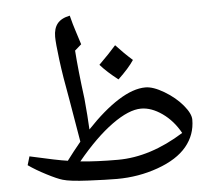

<svg xmlns="http://www.w3.org/2000/svg" viewBox="-54 -840 1014 909"><g transform="rotate(-5 452.5 -385.0)"><path d="M465.8 9.8Q417 9.8 329.6 5.6Q242.2 1.5 209 -8.8Q183.6 -16.1 134.8 -41.3Q85.9 -66.4 49.8 -91.8L62 -132.8Q194.8 -102.5 241.2 -96.2Q270.5 -135.7 308.1 -181.2L273.9 -382.8Q252.4 -498 242.4 -577.4Q232.4 -656.7 232.4 -686Q232.4 -725.6 250.7 -748.5Q269 -771.5 310.1 -779.8Q321.3 -735.4 331.1 -706.1L352.1 -640.1L320.8 -612.8Q327.1 -521.5 345.2 -381.8Q353 -298.8 356 -234.9Q436 -319.8 507.6 -365Q579.1 -410.2 637.2 -410.2Q673.8 -410.2 725.6 -379.4Q777.3 -348.6 811.3 -308.1Q845.2 -267.6 845.2 -238.8Q845.2 -167 799.6 -111.8Q753.9 -56.6 661.1 -23.4Q568.4 9.8 465.8 9.8ZM607.9 -312Q549.8 -312 469.2 -253.9Q388.7 -195.8 299.8 -87.9Q377 -80.1 478 -80.1Q631.8 -80.1 792 -180.2Q758.8 -240.2 707.8 -276.1Q656.7 -312 607.9 -312ZM589.8 -544.9Q564.9 -507.3 513.7 -459Q461.4 -499.5 429.7 -535.6Q479.5 -584.5 511.7 -621.6Q550.3 -579.6 589.8 -544.9Z"/></g></svg>

Font: Droid Arabic Naskh Colored
Style: Regular
Weight: 400
Designer: Pascal Zoghbi
Foundry: Ascender Corporation
Version: Version 1.00